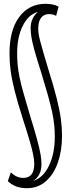

<svg xmlns="http://www.w3.org/2000/svg" viewBox="-20 -769 366 1009"><path d="M122 220Q91 220 67 211.5Q43 203 21 183L37 137Q54 153 70 159.5Q86 166 102 166Q160 166 160 92Q160 72 154.5 44.5Q149 17 136.5 -26.5Q124 -70 101 -141Q73 -229 57.5 -290Q42 -351 36 -397Q30 -443 30 -485Q29 -609 80.5 -679Q132 -749 220 -749Q238 -749 256 -745.5Q274 -742 288 -734L275 -686Q264 -691 255.5 -693Q247 -695 237 -695Q211 -695 196 -675.5Q181 -656 181 -620Q181 -606 183 -591.5Q185 -577 190.5 -555.5Q196 -534 206.5 -498Q217 -462 234 -405Q263 -313 278.5 -250.5Q294 -188 300 -142.5Q306 -97 306 -55Q306 23 284 85.5Q262 148 220.5 184Q179 220 122 220ZM198 92Q198 155 154 182Q207 165 237.5 101.5Q268 38 268 -52Q268 -82 265 -112Q262 -142 254 -180Q246 -218 231.5 -269.5Q217 -321 195 -393Q172 -464 160.5 -506.5Q149 -549 145 -574.5Q141 -600 141 -622Q141 -649 151.5 -670.5Q162 -692 179 -706Q131 -694 100.5 -635Q70 -576 70 -487Q70 -455 73 -425Q76 -395 83.5 -359Q91 -323 105 -274.5Q119 -226 139 -158Q162 -84 174.5 -37.5Q187 9 192.5 39Q198 69 198 92Z"/></svg>

Font: Georama Extra Condensed Light
Style: Regular
Weight: 300
Width: 2
Designer: Jean-Baptiste Levee
Foundry: Production Type
Version: Version 1.000